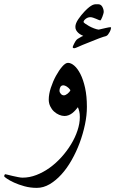

<svg xmlns="http://www.w3.org/2000/svg" viewBox="-71 -599 556 926"><path d="M464.8 -465.3Q464.8 -463.4 463.1 -457.3Q461.4 -451.2 458 -444.8Q454.6 -438.5 450.2 -432.6Q445.8 -426.8 439.9 -424.8Q430.7 -422.9 406.2 -413.8Q381.8 -404.8 355.5 -393.6Q322.8 -380.9 307.1 -373.5Q291.5 -366.2 286.1 -366.2Q284.2 -366.2 282 -367.7Q279.8 -369.1 279.8 -371.1Q279.8 -374 282 -378.9Q284.2 -383.8 287.1 -389.6Q290 -395.5 293 -400.1Q295.9 -404.8 297.9 -406.7Q299.3 -408.7 303.7 -411.6Q308.1 -414.6 313 -417L323.2 -422.9Q328.1 -425.3 330.6 -425.8Q325.2 -428.2 318.6 -431.9Q312 -435.5 306.4 -440.7Q300.8 -445.8 296.6 -452.9Q292.5 -460 292.5 -469.2Q292.5 -485.8 306.9 -506.8Q321.3 -527.8 337.4 -544.4Q350.6 -558.1 359.6 -564.9Q368.7 -571.8 375.7 -575Q382.8 -578.1 388.7 -578.4Q394.5 -578.6 401.9 -578.6Q415.5 -578.6 422.4 -566.4Q429.2 -554.2 429.2 -542Q429.2 -538.1 427.2 -531.5Q425.3 -524.9 422.6 -517.8Q419.9 -510.7 417 -505.6Q414.1 -500.5 412.6 -500.5Q410.2 -500.5 404.8 -502.9Q399.4 -505.4 392.3 -508.3Q385.3 -511.2 377.9 -513.7Q370.6 -516.1 364.7 -516.1Q352.5 -516.1 342.3 -508.1Q332 -500 332 -492.7Q332 -490.7 339.6 -485.1Q347.2 -479.5 358.2 -473.4Q369.1 -467.3 381.8 -462.4Q394.5 -457.5 404.8 -456.1Q412.6 -458 421.6 -460Q430.7 -461.9 438.7 -463.9Q446.8 -465.8 452.6 -466.8Q458.5 -467.8 460.4 -467.8Q464.8 -467.8 464.8 -465.3ZM348.1 -83.5Q348.1 -42.5 338.6 2.4Q329.1 47.4 313 90.6Q296.9 133.8 274.4 173.3Q252 212.9 225.1 242.4Q198.2 272 168.2 289.6Q138.2 307.1 106.4 307.1Q75.2 307.1 46.9 299.3Q18.6 291.5 -3.2 281.5Q-24.9 271.5 -37.8 262.5Q-50.8 253.4 -50.8 251.5Q-50.8 248 -49.1 244.6Q-47.4 241.2 -45.4 241.2Q-43.5 241.2 -33.4 243.9Q-23.4 246.6 -10.5 249.5Q2.4 252.4 15.9 255.1Q29.3 257.8 38.1 257.8Q71.3 257.8 104.7 244.9Q138.2 231.9 168.7 210Q199.2 188 225.6 158.7Q252 129.4 271.7 96.9Q291.5 64.5 302.7 30.5Q314 -3.4 314 -34.2Q314 -50.8 311.3 -61.8Q308.6 -72.8 304.7 -82Q299.3 -75.2 292.7 -67.6Q286.1 -60.1 278.1 -53.7Q270 -47.4 260.3 -43.5Q250.5 -39.6 240.2 -39.6Q227.5 -39.6 213.9 -45.4Q200.2 -51.3 189.2 -61.5Q178.2 -71.8 171.1 -86.7Q164.1 -101.6 164.1 -118.7Q164.1 -144.5 174.1 -175.3Q184.1 -206.1 198.7 -232.9Q213.4 -259.8 229 -277.8Q244.6 -295.9 256.8 -295.9Q271.5 -295.9 287.4 -282.2Q303.2 -268.6 316.9 -241.7Q330.6 -214.8 339.4 -175Q348.1 -135.3 348.1 -83.5ZM268.6 -164.1Q261.2 -175.3 251.2 -181.4Q241.2 -187.5 234.9 -187.5Q224.6 -187.5 220.2 -179.4Q215.8 -171.4 215.8 -160.2Q215.8 -154.8 221.9 -147Q228 -139.2 237.3 -139.2Q244.6 -139.2 254.6 -147Q264.6 -154.8 268.6 -164.1Z"/></svg>

Font: Simplified Naskh
Style: Regular
Weight: 400
Designer: SIL International
Foundry: Arabeyes
Version: 1.02_alpha